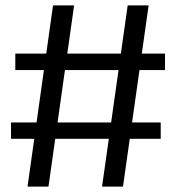

<svg xmlns="http://www.w3.org/2000/svg" viewBox="-20 -695 670 715"><path d="M360 0H438L533.5 -675H455.5ZM21 -178H578.5V-239H21ZM82.5 0H160.5L256 -675H177.5ZM37 -434H594.5V-495.5H37Z"/></svg>

Font: Anybody UltraCondensed Thin
Style: Regular
Weight: 400
Version: Version 1.111